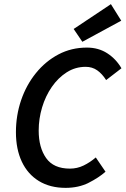

<svg xmlns="http://www.w3.org/2000/svg" viewBox="-20 -896 607 928"><path d="M297 12Q222 12 168 -21Q114 -54 85.5 -114.5Q57 -175 57 -257Q57 -338 82 -411.5Q107 -485 153.5 -542.5Q200 -600 262.5 -633Q325 -666 400 -666Q456 -666 498.5 -638.5Q541 -611 567 -566L493 -509Q474 -539 450 -556Q426 -573 394 -573Q344 -573 302.5 -546.5Q261 -520 230.5 -476Q200 -432 183.5 -377Q167 -322 167 -265Q167 -183 203 -132Q239 -81 318 -81Q353 -81 384 -96Q415 -111 443 -135L490 -66Q457 -37 408.5 -12.5Q360 12 297 12ZM378 -694 336 -756 516 -876 566 -796Z"/></svg>

Font: Source Sans Pro SemiBold
Style: Italic
Weight: 600
Italic angle: -11°
Designer: Paul D. Hunt
Foundry: Adobe Systems Incorporated
Version: Version 1.095;hotconv 1.0.109;makeotfexe 2.5.65596